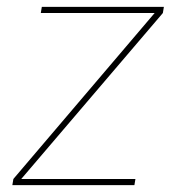

<svg xmlns="http://www.w3.org/2000/svg" viewBox="-20 -540 540 560"><path d="M16 0 19 -18 431 -502H99L102 -520H458L455 -502L42 -18H375L372 0Z"/></svg>

Font: Iosevka SS04 Thin
Style: Italic
Weight: 100
Italic angle: -9°
Monospace: yes
Designer: Belleve Invis
Foundry: Belleve Invis
Version: Version 19.0.0; ttfautohint (v1.8.4)